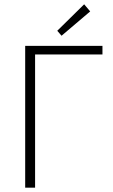

<svg xmlns="http://www.w3.org/2000/svg" viewBox="-20 -872 525 892"><path d="M97 0V-659H456V-619H143V0ZM266 -706 246 -729 371 -852 399 -819Z"/></svg>

Font: hySource Sans Pro Light
Style: Regular
Weight: 300
Designer: Paul D. Hunt
Foundry: Adobe Systems Incorporated
Version: Version 2.021;PS 2.000;hotconv 1.0.86;makeotf.lib2.5.63406